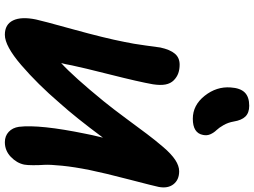

<svg xmlns="http://www.w3.org/2000/svg" viewBox="-150 -942 1062 803"><g transform="rotate(90 381.5 -540.0)"><path d="M476.1 -814.9Q419.4 -814.9 380.1 -864.5Q340.8 -914.1 345.2 -973.1Q347.7 -1013.2 366.2 -1032Q384.8 -1050.8 421.9 -1050.8Q451.2 -1050.8 466.8 -1034.9Q482.4 -1019 487.8 -985.8Q491.7 -962.9 502.7 -943.6Q513.7 -924.3 523.9 -913.8Q534.2 -903.3 540.8 -888.9Q547.4 -874.5 543.9 -857.9Q536.1 -814.9 476.1 -814.9ZM125 -28.8Q81.5 -28.8 64.9 -63.2Q48.3 -97.7 61 -159.2Q65.4 -181.2 102.3 -314.7Q139.2 -448.2 154.8 -528.8Q162.6 -564.5 169.7 -617.2Q176.8 -669.9 178.2 -679.2Q187 -719.7 203.9 -739.7Q220.7 -759.8 250 -759.8Q269.5 -759.8 285.6 -754.2Q301.8 -748.5 315.2 -735.4Q328.6 -722.2 332.8 -700.9Q336.9 -679.7 332 -647.9Q321.8 -589.8 291.7 -470.9Q261.7 -352.1 252.9 -309.1Q248 -280.8 243.2 -264.2Q300.3 -316.4 402.8 -441.9Q434.1 -480.5 473.9 -534.4Q513.7 -588.4 539.6 -622.8Q565.4 -657.2 594.5 -691.2Q623.5 -725.1 648.4 -741.5Q673.3 -757.8 695.8 -757.8Q731.4 -757.8 750 -734.1Q768.6 -710.4 761.2 -671.9Q757.8 -654.8 730.5 -549.8Q703.1 -444.8 690.9 -384.8Q677.7 -319.3 672.6 -268.1Q667.5 -216.8 668.9 -194.3Q670.4 -171.9 670.4 -147.2Q670.4 -122.6 668 -109.9Q661.6 -78.6 635.5 -53.7Q609.4 -28.8 574.2 -28.8Q548.3 -28.8 531 -44.9Q513.7 -61 509.8 -87.9Q499.5 -174.8 539.1 -367.2Q542.5 -386.7 555.2 -439Q471.2 -325.7 410.2 -257.8Q331.5 -166 251.7 -97.4Q171.9 -28.8 125 -28.8Z"/></g></svg>

Font: Shantell Sans Bouncy
Style: Bold Italic
Weight: 700
Italic angle: -11.31°
Designer: Stephen Nixon, Anya Danilova, Shantell Martin
Foundry: Arrow Type
Version: Version 1.006;[9816181b4]